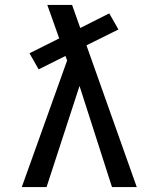

<svg xmlns="http://www.w3.org/2000/svg" viewBox="-20 -755 640 775"><path d="M68 0 251 -511 244 -529 136 -475 99 -540 219 -600Q207 -634 195 -667.5Q183 -701 171 -735H271L304 -642L421 -701L458 -636L329 -572L532 0H432L301 -408L168 0Z"/></svg>

Font: Iosevka Medium Extended
Style: Regular
Weight: 500
Width: 7
Monospace: yes
Designer: Belleve Invis
Foundry: Belleve Invis
Version: Version 32.5.0; ttfautohint (v1.8.4)